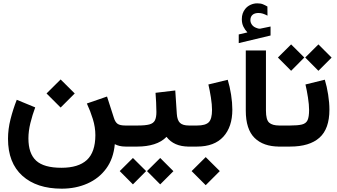

<svg xmlns="http://www.w3.org/2000/svg" viewBox="-20 -884 2035 1158"><path d="M260.7 -320.3 345.7 -404.8 430.7 -320.3 345.7 -235.4ZM555.2 -68.4Q555.2 -116.7 540 -165.8Q524.9 -214.8 503.9 -259.8L625.5 -301.8L667 -172.9Q674.8 -147.5 689.2 -137.2Q703.6 -127 736.3 -127H755.9V0H738.3Q716.8 0 700.9 -3.9Q685.1 -7.8 672.4 -14.6Q664.6 72.8 620.6 132.6Q576.7 192.4 506.8 223.1Q437 253.9 352.1 253.9Q201.2 253.9 114.7 176Q28.3 98.1 28.3 -46.9Q28.3 -105.5 43.5 -165.3Q58.6 -225.1 81.1 -282.2L192.4 -236.3Q175.3 -190.4 163.3 -141.8Q151.4 -93.3 151.4 -49.3Q151.4 42 198 85Q244.6 127.9 350.6 127.9Q452.6 127.9 503.7 81.1Q554.7 34.2 555.2 -68.4Z M1130.4 0H1118.7Q1028.8 0 984.4 -58.6Q954.6 -28.3 909.7 -14.2Q864.7 0 809.1 0H736.3V-127H810.1Q856.4 -127 880.9 -133.5Q905.3 -140.1 914.3 -158Q923.3 -175.8 923.3 -208.5Q923.3 -236.8 921.6 -267.1Q919.9 -297.4 918 -324.2L1037.1 -338.4L1046.4 -197.3Q1048.8 -159.2 1065.4 -143.1Q1082 -127 1119.6 -127H1130.4ZM866.7 147.9 946.3 68.8 1025.9 148.4 946.3 228ZM702.1 147.9 781.7 68.8 861.3 147.9 781.7 228Z M1381.3 -222.7Q1381.3 -118.7 1326.9 -59.3Q1272.5 0 1168.9 0H1110.4V-127H1168.9Q1219.2 -127 1239 -146.7Q1258.8 -166.5 1258.8 -221.2Q1258.8 -252.4 1252 -296.1Q1245.1 -339.8 1236.8 -374.5L1353.5 -402.8Q1366.2 -361.3 1373.8 -312.7Q1381.3 -264.2 1381.3 -222.7ZM1135.7 147.9 1220.7 63.5 1305.7 147.9 1220.7 232.9Z M1472.2 -688.5Q1457.5 -704.1 1448 -723.4Q1438.5 -742.7 1438.5 -768.6Q1438.5 -787.6 1443.8 -802.7Q1449.2 -817.9 1458.5 -829.6Q1471.7 -846.2 1491.2 -855Q1510.7 -863.8 1531.2 -863.8Q1552.2 -863.8 1565.4 -858.4Q1578.6 -853 1592.8 -844.7L1593.3 -789.6Q1578.6 -797.4 1565.9 -801.5Q1553.2 -805.7 1538.1 -805.7Q1529.3 -805.7 1519.5 -803.2Q1509.8 -800.8 1502.4 -793.9Q1490.2 -782.7 1490.2 -762.2Q1490.2 -747.1 1500.5 -733.4Q1510.7 -719.7 1534.2 -712.9Q1536.6 -712.4 1539.1 -711.7Q1541.5 -710.9 1543.9 -710.9Q1546.4 -710.9 1548.3 -710.9L1611.8 -724.1V-669.9L1419.9 -624V-676.3ZM1676.8 0H1664.6Q1568.4 0 1515.4 -52.2Q1462.4 -104.5 1462.4 -216.8V-579.6H1584V-216.8Q1584 -161.6 1603.3 -144.3Q1622.6 -127 1664.6 -127H1676.8Z M1939 -403.3Q1951.7 -361.8 1959.2 -313Q1966.8 -264.2 1966.8 -222.7Q1966.8 -106.9 1906.7 -53.5Q1846.7 0 1730 0H1657.2V-127H1730Q1776.4 -127 1801 -133.1Q1825.7 -139.2 1835 -159.2Q1844.2 -179.2 1844.2 -221.2Q1844.2 -252.4 1837.4 -296.1Q1830.6 -339.8 1822.3 -374.5ZM1820.8 -537.1 1900.4 -616.2 1980 -536.6 1900.4 -457ZM1656.2 -537.1 1735.8 -616.2 1815.4 -537.1 1735.8 -457Z"/></svg>

Font: Vazir UI
Style: Bold-UI
Weight: 700
Designer: Saber Rastikerdar
Foundry: Saber Rastikerdar
Version: Version 30.1.0